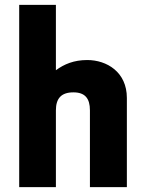

<svg xmlns="http://www.w3.org/2000/svg" viewBox="-20 -770 596 790"><path d="M59 0H210V-316C210 -365 232 -390 282 -390C330 -390 350 -365 350 -316V0H502V-367C502 -474 419 -523 339 -523C284 -523 244 -506 210 -481V-750H59Z"/></svg>

Font: Finlandica
Style: Bold
Weight: 700
Designer: Niklas Ekholm, Juho Hiilivirta, Jaakko Suomalainen
Foundry: Helsinki Type Studio
Version: Version 2.000;Glyphs 3.2 (3202)